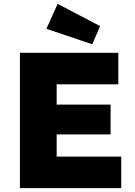

<svg xmlns="http://www.w3.org/2000/svg" viewBox="-20 -973 699 993"><path d="M83 0V-700H592V-537H273V-432H552V-278H273V-163H607V0ZM457 -744 220 -824 278 -953 498 -838Z"/></svg>

Font: Mach ExtraBold
Style: Regular
Weight: 800
Version: Version 1.002